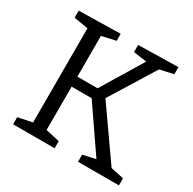

<svg xmlns="http://www.w3.org/2000/svg" viewBox="-154 -856 1018 1014"><g transform="rotate(30 354.5 -349.0)"><path d="M624.7 -45.7 599.7 -63 694 -43.3V0H444.7V-43.3L534 -63L530.3 -48.3L328 -343L353.7 -326.7H202.3L217 -344.3V-45.7L204.3 -65L302 -43.3V0H48.7V-43.3L146.7 -63.3L135.3 -45.7V-651L146.3 -633.7L48.7 -649.7V-693L302 -698V-655.3L204.7 -633.3L217 -652.7V-372.7L202.3 -387.7H355.3L331.3 -373.3L499 -649.7L506.7 -636L411 -649.7V-693L654 -698V-654.7L558 -633.3L579 -649L394.3 -350.7V-374.3Z"/></g></svg>

Font: Bitter Thin
Style: Regular
Weight: 100
Designer: Sol Matas, and Bitter project Authors
Foundry: Sol Matas
Version: Version 2.002